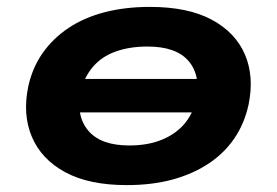

<svg xmlns="http://www.w3.org/2000/svg" viewBox="-20 -526 803 557"><path d="M348 11Q238 11 169 -26.5Q100 -64 72.5 -129Q45 -194 62 -275Q74 -330 104 -372.5Q134 -415 179 -445Q224 -475 283.5 -490.5Q343 -506 415 -506Q525 -506 594 -469Q663 -432 690.5 -368Q718 -304 701 -222Q689 -167 659.5 -124Q630 -81 584.5 -51Q539 -21 480 -5Q421 11 348 11ZM355 -104Q408 -104 448 -120Q488 -136 513.5 -165Q539 -194 549 -236Q563 -307 527 -349Q491 -391 408 -391Q356 -391 315.5 -376.5Q275 -362 249.5 -332Q224 -302 214 -261Q200 -189 236.5 -146.5Q273 -104 355 -104ZM166 -200 182 -297H596L581 -200Z"/></svg>

Font: Nunito Sans 10pt Expanded ExtraBold
Style: Italic
Weight: 800
Width: 7
Italic angle: -9°
Designer: Vernon Adams
Foundry: Vernon Adams
Version: Version 3.101;gftools[0.9.27]